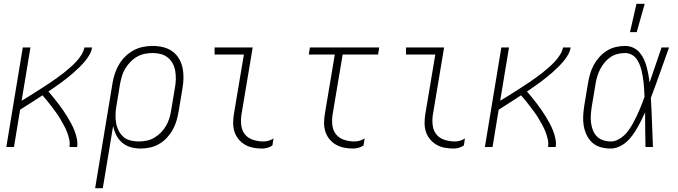

<svg xmlns="http://www.w3.org/2000/svg" viewBox="-20 -768 3540 1003"><path d="M13 0 99 -520H139L93 -242Q112 -253 130.5 -264.5Q149 -276 167.5 -288Q186 -300 204.5 -311.5Q223 -323 241 -335.5Q259 -348 277 -360.5Q295 -373 312.5 -387Q330 -401 346.5 -415.5Q363 -430 378 -446Q393 -462 405 -481Q417 -500 421 -520H461Q458 -501 448 -483Q438 -465 424.5 -449Q411 -433 396 -418Q381 -403 365.5 -389.5Q350 -376 334 -363Q318 -350 301.5 -338Q285 -326 268 -314Q251 -302 233 -290Q246 -275 259 -259Q272 -243 284.5 -226.5Q297 -210 309 -193Q321 -176 331.5 -158.5Q342 -141 352 -122.5Q362 -104 369.5 -84.5Q377 -65 381.5 -43.5Q386 -22 383 0H343Q346 -21 341.5 -40.5Q337 -60 330 -78.5Q323 -97 313.5 -114Q304 -131 294.5 -147.5Q285 -164 273.5 -179.5Q262 -195 250.5 -210.5Q239 -226 227 -240.5Q215 -255 202 -270Q173 -251 144 -232.5Q115 -214 85 -195L53 0Z M477 215 568 -335Q572 -360 580.5 -385Q589 -410 602.5 -432.5Q616 -455 635.5 -474Q655 -493 678.5 -505.5Q702 -518 727.5 -523Q753 -528 778 -528Q806 -528 832.5 -521.5Q859 -515 880 -500Q901 -485 914.5 -462.5Q928 -440 933.5 -414Q939 -388 938.5 -360Q938 -332 933 -305L913 -185Q909 -161 902 -137Q895 -113 882.5 -90.5Q870 -68 852 -48.5Q834 -29 811.5 -16Q789 -3 764.5 2.5Q740 8 716 8Q688 8 663 1Q638 -6 618.5 -22.5Q599 -39 587.5 -62Q576 -85 571 -110L517 215ZM704 -29Q724 -29 745 -33Q766 -37 785 -48Q804 -59 820 -75Q836 -91 847 -110Q858 -129 864.5 -149.5Q871 -170 874 -191L894 -311Q898 -332 898.5 -354Q899 -376 895.5 -397Q892 -418 882.5 -436Q873 -454 857 -467Q841 -480 820.5 -485.5Q800 -491 778 -491Q758 -491 737 -487Q716 -483 696.5 -472Q677 -461 661.5 -445Q646 -429 634.5 -410Q623 -391 617 -370.5Q611 -350 607 -329L588 -213Q584 -191 583.5 -169Q583 -147 586.5 -126Q590 -105 599.5 -86Q609 -67 624 -53.5Q639 -40 660.5 -34.5Q682 -29 704 -29Z M1349 8Q1325 8 1302 3.5Q1279 -1 1260 -12Q1241 -23 1226.5 -40.5Q1212 -58 1205 -79.5Q1198 -101 1198 -125Q1198 -149 1202 -173L1254 -483H1101V-520H1300L1241 -167Q1237 -140 1240.5 -112.5Q1244 -85 1260 -65.5Q1276 -46 1302.5 -37.5Q1329 -29 1356 -29Q1370 -29 1383.5 -33Q1397 -37 1409 -45L1403 -8Q1391 0 1377 4Q1363 8 1349 8Z M1825 8Q1801 8 1778 3.5Q1755 -1 1735.5 -12Q1716 -23 1701.5 -40.5Q1687 -58 1680 -79.5Q1673 -101 1673 -125Q1673 -149 1677 -173L1729 -483H1593L1599 -520H1961L1955 -483H1770L1717 -167Q1713 -140 1716.5 -112.5Q1720 -85 1736 -65.5Q1752 -46 1778 -37.5Q1804 -29 1832 -29Q1845 -29 1859 -33Q1873 -37 1885 -45L1879 -8Q1867 0 1852.5 4Q1838 8 1825 8Z M2349 8Q2325 8 2302 3.5Q2279 -1 2260 -12Q2241 -23 2226.5 -40.5Q2212 -58 2205 -79.5Q2198 -101 2198 -125Q2198 -149 2202 -173L2254 -483H2101V-520H2300L2241 -167Q2237 -140 2240.5 -112.5Q2244 -85 2260 -65.5Q2276 -46 2302.5 -37.5Q2329 -29 2356 -29Q2370 -29 2383.5 -33Q2397 -37 2409 -45L2403 -8Q2391 0 2377 4Q2363 8 2349 8Z M2513 0 2599 -520H2639L2593 -242Q2612 -253 2630.5 -264.5Q2649 -276 2667.5 -288Q2686 -300 2704.5 -311.5Q2723 -323 2741 -335.5Q2759 -348 2777 -360.5Q2795 -373 2812.5 -387Q2830 -401 2846.5 -415.5Q2863 -430 2878 -446Q2893 -462 2905 -481Q2917 -500 2921 -520H2961Q2958 -501 2948 -483Q2938 -465 2924.5 -449Q2911 -433 2896 -418Q2881 -403 2865.5 -389.5Q2850 -376 2834 -363Q2818 -350 2801.5 -338Q2785 -326 2768 -314Q2751 -302 2733 -290Q2746 -275 2759 -259Q2772 -243 2784.5 -226.5Q2797 -210 2809 -193Q2821 -176 2831.5 -158.5Q2842 -141 2852 -122.5Q2862 -104 2869.5 -84.5Q2877 -65 2881.5 -43.5Q2886 -22 2883 0H2843Q2846 -21 2841.5 -40.5Q2837 -60 2830 -78.5Q2823 -97 2813.5 -114Q2804 -131 2794.5 -147.5Q2785 -164 2773.5 -179.5Q2762 -195 2750.5 -210.5Q2739 -226 2727 -240.5Q2715 -255 2702 -270Q2673 -251 2644 -232.5Q2615 -214 2585 -195L2553 0Z M3170 8Q3143 8 3118 1Q3093 -6 3074.5 -22.5Q3056 -39 3045 -62Q3034 -85 3029.5 -110Q3025 -135 3026.5 -162Q3028 -189 3032 -215L3052 -335Q3056 -359 3063 -383Q3070 -407 3082 -429Q3094 -451 3111.5 -470.5Q3129 -490 3151 -503.5Q3173 -517 3197.5 -522.5Q3222 -528 3245 -528Q3268 -528 3287.5 -519Q3307 -510 3320.5 -494.5Q3334 -479 3343 -460Q3352 -441 3357.5 -420.5Q3363 -400 3367 -379Q3371 -358 3373 -336Q3389 -382 3404.5 -428Q3420 -474 3436 -520H3475Q3451 -454 3428 -388Q3405 -322 3380 -257Q3384 -193 3386 -128.5Q3388 -64 3391 0H3352Q3351 -45 3350.5 -90.5Q3350 -136 3350 -181Q3340 -160 3330 -139.5Q3320 -119 3308.5 -99Q3297 -79 3283.5 -60.5Q3270 -42 3252.5 -26.5Q3235 -11 3213 -1.5Q3191 8 3170 8ZM3171 -29Q3189 -29 3206.5 -37.5Q3224 -46 3239 -59.5Q3254 -73 3265 -89Q3276 -105 3285.5 -122Q3295 -139 3303.5 -156.5Q3312 -174 3319.5 -191.5Q3327 -209 3334 -227Q3341 -245 3347 -263Q3346 -281 3345 -298.5Q3344 -316 3342.5 -333Q3341 -350 3338 -367Q3335 -384 3331 -400.5Q3327 -417 3320.5 -433Q3314 -449 3304 -462Q3294 -475 3278.5 -483Q3263 -491 3245 -491Q3226 -491 3206 -486Q3186 -481 3169 -469.5Q3152 -458 3138 -441Q3124 -424 3115 -406Q3106 -388 3100 -368.5Q3094 -349 3091 -329L3071 -209Q3068 -189 3066.5 -168Q3065 -147 3067.5 -127Q3070 -107 3077 -88.5Q3084 -70 3097.5 -56Q3111 -42 3130.5 -35.5Q3150 -29 3171 -29ZM3271 -600 3305 -748H3348L3306 -600Z"/></svg>

Font: Iosevka Term Curly XLt Obl
Style: Regular
Weight: 200
Italic angle: -9°
Designer: Belleve Invis
Foundry: Belleve Invis
Version: Version 32.3.0